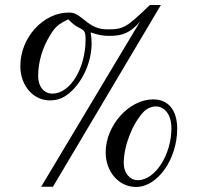

<svg xmlns="http://www.w3.org/2000/svg" viewBox="-20 -726 787 765"><path d="M321 -569C321 -454 260 -353 189 -353C155 -353 132 -381 132 -423C132 -478 149 -537 180 -586C200 -619 211 -629 252 -649C269 -631 282 -622 296 -615C317 -605 321 -598 321 -569ZM621 -706H577C485 -617 472 -609 410 -609C373 -609 349 -619 314 -648C287 -670 275 -676 254 -676C152 -676 61 -576 61 -463C61 -385 112 -326 179 -326C212 -326 238 -337 265 -363C313 -408 345 -483 345 -553C345 -569 344 -580 341 -597C373 -586 391 -583 417 -583C470 -583 501 -597 538 -640L144 18H191ZM663 -215C663 -109 598 -8 529 -8C497 -8 473 -37 473 -76C473 -144 507 -232 551 -279C563 -293 584 -302 600 -302C638 -302 663 -267 663 -215ZM686 -213C686 -287 651 -330 590 -330C494 -330 401 -226 401 -119C401 -41 454 19 522 19C608 19 686 -92 686 -213Z"/></svg>

Font: XITS Math
Style: Regular
Weight: 400
Designer: MicroPress Inc., with final additions and corrections provided by Coen Hoffman, Elsevier (retired)
Version: Version 1.302